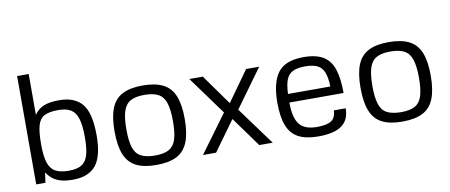

<svg xmlns="http://www.w3.org/2000/svg" viewBox="-64 -961 2881 1228"><g transform="rotate(-10 1376.0 -346.5)"><path d="M325.7 11.2Q272.5 11.2 239.5 -0.2Q206.5 -11.7 187.5 -29.5Q168.5 -47.4 156.7 -65.4L147.9 0H87.9V-703.6H163.1V-438.5Q187.5 -474.1 224.9 -489.5Q262.2 -504.9 324.7 -504.9Q425.8 -504.9 474.4 -446Q522.9 -387.2 522.9 -242.7Q522.9 -106 474.6 -47.4Q426.3 11.2 325.7 11.2ZM308.6 -49.8Q361.3 -49.8 391.4 -67.4Q421.4 -85 434.1 -127Q446.8 -168.9 446.8 -241.7Q446.8 -318.8 433.8 -362.8Q420.9 -406.7 390.6 -425.3Q360.4 -443.8 307.1 -443.8Q249.5 -443.8 218.3 -427.5Q187 -411.1 175 -368.4Q163.1 -325.7 163.1 -246.6Q163.1 -171.9 176.5 -128.9Q189.9 -85.9 221.7 -67.9Q253.4 -49.8 308.6 -49.8Z M867.2 11.2Q785.6 11.2 735.6 -14.6Q685.5 -40.5 662.8 -97.4Q640.1 -154.3 640.1 -247.1Q640.1 -339.8 662.8 -396.5Q685.5 -453.1 735.6 -479Q785.6 -504.9 867.2 -504.9Q949.7 -504.9 1000 -479.2Q1050.3 -453.6 1073.2 -397.2Q1096.2 -340.8 1096.2 -248.5Q1096.2 -155.3 1073.2 -97.9Q1050.3 -40.5 1000 -14.6Q949.7 11.2 867.2 11.2ZM870.1 -49.8Q927.2 -49.8 959.7 -67.9Q992.2 -85.9 1005.9 -128.7Q1019.5 -171.4 1019.5 -246.1Q1019.5 -321.3 1005.6 -364.5Q991.7 -407.7 958.5 -425.8Q925.3 -443.8 867.2 -443.8Q810.1 -443.8 777.3 -425.5Q744.6 -407.2 730.7 -364Q716.8 -320.8 716.8 -245.1Q716.8 -170.9 730.7 -128.2Q744.6 -85.4 778.3 -67.6Q812 -49.8 870.1 -49.8Z M1170.9 0 1350.6 -244.6 1169.4 -493.7H1256.8L1397.5 -296.9L1538.1 -493.7H1623L1443.4 -246.1L1624 0H1536.6L1396.5 -193.8L1255.9 0Z M1918.9 11.2Q1839.4 11.2 1790.5 -14.6Q1741.7 -40.5 1719.5 -97.2Q1697.3 -153.8 1697.3 -246.6Q1697.3 -376 1744.9 -440.4Q1792.5 -504.9 1912.1 -504.9Q1994.6 -504.9 2041 -475.8Q2087.4 -446.8 2106.4 -386.7Q2125.5 -326.7 2125.5 -234.4H1773.4Q1773.4 -135.3 1807.4 -92.5Q1841.3 -49.8 1920.9 -49.8Q1985.8 -49.8 2014.4 -69.1Q2043 -88.4 2044.9 -135.7H2121.6Q2121.6 -60.5 2072 -24.7Q2022.5 11.2 1918.9 11.2ZM1774.4 -290H2049.3Q2047.4 -349.1 2033.9 -382.8Q2020.5 -416.5 1991.2 -430.7Q1961.9 -444.8 1912.1 -444.8Q1862.3 -444.8 1832.8 -430.7Q1803.2 -416.5 1789.8 -382.8Q1776.4 -349.1 1774.4 -290Z M2464.8 11.2Q2383.3 11.2 2333.3 -14.6Q2283.2 -40.5 2260.5 -97.4Q2237.8 -154.3 2237.8 -247.1Q2237.8 -339.8 2260.5 -396.5Q2283.2 -453.1 2333.3 -479Q2383.3 -504.9 2464.8 -504.9Q2547.4 -504.9 2597.7 -479.2Q2647.9 -453.6 2670.9 -397.2Q2693.8 -340.8 2693.8 -248.5Q2693.8 -155.3 2670.9 -97.9Q2647.9 -40.5 2597.7 -14.6Q2547.4 11.2 2464.8 11.2ZM2467.8 -49.8Q2524.9 -49.8 2557.4 -67.9Q2589.8 -85.9 2603.5 -128.7Q2617.2 -171.4 2617.2 -246.1Q2617.2 -321.3 2603.3 -364.5Q2589.4 -407.7 2556.2 -425.8Q2522.9 -443.8 2464.8 -443.8Q2407.7 -443.8 2375 -425.5Q2342.3 -407.2 2328.4 -364Q2314.5 -320.8 2314.5 -245.1Q2314.5 -170.9 2328.4 -128.2Q2342.3 -85.4 2376 -67.6Q2409.7 -49.8 2467.8 -49.8Z"/></g></svg>

Font: Metrophobic
Style: Regular
Weight: 400
Designer: Vernon Adams
Foundry: Vernon Adams
Version: Version 3.200; ttfautohint (v1.8.4.7-5d5b);gftools[0.9.23]